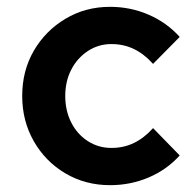

<svg xmlns="http://www.w3.org/2000/svg" viewBox="-20 -533 567 562"><path d="M302 9Q230 9 171.5 -25.5Q113 -60 79 -119.5Q45 -179 45 -252Q45 -326 79 -384.5Q113 -443 171.5 -478Q230 -513 302 -513Q362 -513 415 -490Q468 -467 506 -425L428 -346Q402 -375 372 -389.5Q342 -404 306 -404Q268 -404 237 -383.5Q206 -363 188.5 -329Q171 -295 171 -252Q171 -209 188.5 -174.5Q206 -140 237 -120Q268 -100 306 -100Q342 -100 372 -114.5Q402 -129 428 -158L506 -78Q468 -36 415 -13.5Q362 9 302 9Z"/></svg>

Font: Red Hat Text SemiBold
Style: Regular
Weight: 600
Designer: Pentagram, MCKL
Foundry: MCKL
Version: Version 1.030